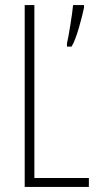

<svg xmlns="http://www.w3.org/2000/svg" viewBox="-20 -734 387 754"><path d="M77 0H329V-35H115V-714H77ZM310 -704V-714H267C265 -686 248 -581 243 -564V-551H261C281 -582 302 -667 310 -704Z"/></svg>

Font: Noto Sans Sinhala ExtraCondensed ExtraLight
Style: Regular
Weight: 200
Width: 2
Designer: Jelle Bosma - Monotype Design Team
Foundry: Monotype Imaging Inc.
Version: Version 2.006